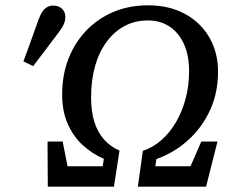

<svg xmlns="http://www.w3.org/2000/svg" viewBox="-20 -703 883 723"><path d="M68 -472Q83 -511 97 -550.5Q111 -590 125 -629Q132 -648 140 -659.5Q148 -671 158 -676.5Q168 -682 180 -682Q201 -682 213.5 -670Q226 -658 226 -640Q226 -623 218.5 -608Q211 -593 195 -573Q173 -543 150 -513.5Q127 -484 105 -454ZM160 0 159 -170H216L244 -28L209 -77H394L359 -27L371 -105Q327 -124 291.5 -156.5Q256 -189 235 -236.5Q214 -284 214 -347Q214 -420 237.5 -481Q261 -542 304.5 -587.5Q348 -633 407 -658Q466 -683 538 -683Q616 -683 675 -651.5Q734 -620 767.5 -563.5Q801 -507 801 -433Q801 -352 770 -286Q739 -220 686.5 -173.5Q634 -127 569 -104L557 -26L527 -77H727L673 -21L738 -170H799L756 0H499L518 -135Q557 -148 588.5 -176Q620 -204 643 -243.5Q666 -283 679 -331.5Q692 -380 692 -435Q692 -495 672.5 -537.5Q653 -580 618.5 -603Q584 -626 537 -626Q488 -626 449 -605Q410 -584 381.5 -545.5Q353 -507 338 -454Q323 -401 323 -336Q323 -283 335.5 -243.5Q348 -204 372.5 -177Q397 -150 430 -136L409 0Z"/></svg>

Font: Source Serif 4 Medium
Style: Italic
Weight: 500
Italic angle: -12°
Designer: Frank Grießhammer
Foundry: Adobe Systems Incorporated
Version: Version 4.004;hotconv 1.0.116;makeotfexe 2.5.65601